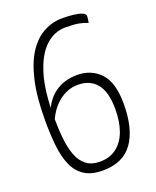

<svg xmlns="http://www.w3.org/2000/svg" viewBox="-134 -780 706 868"><g transform="rotate(-20 219.0 -346.0)"><path d="M210 9Q155 9 121.5 -13Q88 -35 70.5 -75Q53 -115 47 -170.5Q41 -226 41 -292Q41 -405 59 -483Q77 -561 109 -609Q141 -657 183 -679Q225 -701 271 -701Q301 -701 326 -698Q351 -695 366 -688.5Q381 -682 381 -673Q381 -664 379.5 -655Q378 -646 377 -640Q356 -649 333 -653Q310 -657 269 -657Q218 -657 175.5 -618.5Q133 -580 108 -499Q83 -418 84 -290Q84 -236 89 -189.5Q94 -143 107 -108Q120 -73 145.5 -53Q171 -33 211 -33Q259 -33 291.5 -58Q324 -83 340.5 -127.5Q357 -172 357 -232Q357 -316 325 -355Q293 -394 235 -394Q183 -394 139.5 -358Q96 -322 71 -252V-303Q92 -370 137.5 -403.5Q183 -437 247 -437Q314 -437 357.5 -391.5Q401 -346 401 -243Q401 -122 354.5 -56.5Q308 9 210 9Z"/></g></svg>

Font: Yanone Kaffeesatz ExtraLight Light
Style: Regular
Weight: 300
Version: Version 2.003